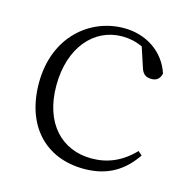

<svg xmlns="http://www.w3.org/2000/svg" viewBox="-85 -606 697 703"><g transform="rotate(15 263.5 -254.0)"><path d="M292 14C383 14 441 -25 484 -88L469 -101C422 -52 369 -30 309 -30C196 -30 116 -112 116 -255C116 -400 197 -491 303 -491C330 -491 355 -486 381 -474L404 -404C411 -379 422 -368 446 -368C465 -368 477 -377 482 -398C457 -475 386 -522 302 -522C172 -522 52 -422 52 -248C52 -85 147 14 292 14Z"/></g></svg>

Font: Noto Serif CJK SC ExtraLight
Style: Regular
Weight: 200
Designer: Ryoko NISHIZUKA 西塚涼子 (kana & ideographs); Frank Grießhammer (Latin, Greek & Cyrillic); Wenlong ZHANG 张文龙 (bopomofo); San
Foundry: Adobe
Version: Version 2.001;hotconv 1.1.0;makeotfexe 2.6.0